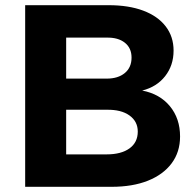

<svg xmlns="http://www.w3.org/2000/svg" viewBox="-20 -720 752 740"><path d="M399 -700Q476 -700 532 -679Q588 -658 618.5 -618.5Q649 -579 649 -525Q649 -468 616.5 -426.5Q584 -385 528 -371Q596 -358 635 -310.5Q674 -263 674 -194Q674 -134 641.5 -90.5Q609 -47 550 -23.5Q491 0 410 0H77V-700ZM391 -417Q435 -417 461 -438.5Q487 -460 487 -498Q487 -535 461 -555.5Q435 -576 391 -575H235V-417ZM391 -125Q447 -125 479 -148Q511 -171 511 -213Q511 -252 479 -275Q447 -298 391 -297H235V-125Z"/></svg>

Font: Alexandria SemiBold
Style: Regular
Weight: 600
Designer: Mohamed Gaber
Foundry: Kief Type Foundry
Version: Version 5.100